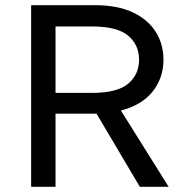

<svg xmlns="http://www.w3.org/2000/svg" viewBox="-20 -720 720 740"><path d="M100 0V-700H345Q433 -700 491.5 -672.5Q550 -645 580 -597.5Q610 -550 610 -490Q610 -420 568.5 -367.5Q527 -315 446 -294L630 0H519L352 -282H194V0ZM194 -362H335Q432 -362 474 -397.5Q516 -433 516 -490Q516 -547 474 -582.5Q432 -618 335 -618H194Z"/></svg>

Font: Golos Text
Style: Regular
Weight: 400
Designer: A.Korolkova, Vitaly Kuzmin
Foundry: ParaType Ltd
Version: Version 2.004